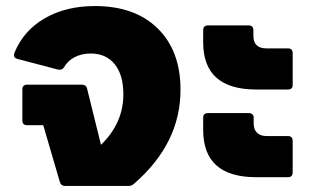

<svg xmlns="http://www.w3.org/2000/svg" viewBox="-20 -615 1033 635"><path d="M577 -318Q577 -141 424 -8Q416 0 405 0H196Q182 0 178 -13L123 -201H69Q62 -201 58 -205Q54 -209 54 -216V-320Q54 -327 58 -331Q62 -335 69 -335H250Q265 -335 268 -322L314 -136Q388 -208 388 -303Q388 -367 359.5 -402.5Q331 -438 280 -438Q250 -438 227 -426Q204 -414 192 -393Q186 -382 171 -385L38 -420Q26 -423 26 -433L28 -441Q58 -514 128 -554.5Q198 -595 294 -595Q426 -595 501.5 -521Q577 -447 577 -318Z M827 -319Q652 -319 652 -475V-515Q652 -531 668 -531H802Q818 -531 818 -515V-497Q818 -455 861 -455H932Q948 -455 948 -439V-334Q948 -319 932 -319ZM827 -29Q652 -29 652 -185V-226Q652 -241 668 -241H803Q810 -241 814.5 -237Q819 -233 819 -226V-207Q819 -187 830 -176Q841 -165 862 -165H932Q948 -165 948 -149V-45Q948 -29 932 -29Z"/></svg>

Font: LINE Seed Sans TH App ExtraBold
Style: Regular
Weight: 800
Designer: Dalton Maag Ltd | Thai characters by Cadson Demak Co.,Ltd.
Foundry: Dalton Maag Ltd
Version: Version 1.003